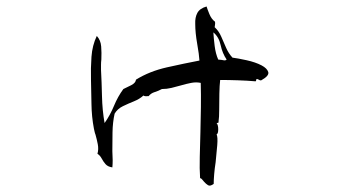

<svg xmlns="http://www.w3.org/2000/svg" viewBox="-20 -565 1040 593"><path d="M788 -363Q805 -354 808.5 -342.5Q812 -331 787 -317Q783 -316 779 -319Q776 -321 773 -321Q771 -320 771 -317Q771 -313 767 -314Q744 -316 715 -317Q686 -318 660 -318Q658 -301 657.5 -275.5Q657 -250 657 -226Q657 -202 655 -190Q656 -186 652.5 -185.5Q649 -185 649 -185Q654 -179 654 -165.5Q654 -152 649 -150Q653 -142 651 -117Q649 -92 646 -64Q643 -45 641.5 -27Q640 -9 640 3Q629 11 622.5 7Q616 3 610 -4Q607 -7 604.5 -10.5Q602 -14 598 -15Q596 -44 597 -80.5Q598 -117 599 -157Q600 -195 600.5 -234Q601 -273 600 -309Q586 -312 570.5 -309Q555 -306 538 -301Q524 -297 509.5 -293.5Q495 -290 480 -290Q469 -284 457.5 -280.5Q446 -277 439 -268Q437 -268 435 -268Q427 -267 423 -270Q411 -259 393.5 -252Q376 -245 359.5 -237Q343 -229 334 -214Q328 -187 327.5 -156Q327 -125 327 -98Q328 -83 328 -70.5Q328 -58 327 -48Q313 -50 306 -58Q299 -66 294 -75.5Q289 -85 281 -90Q285 -104 282 -119.5Q279 -135 275 -149Q273 -154 272 -159Q271 -164 270 -168Q263 -205 262.5 -243.5Q262 -282 261 -319Q260 -354 262.5 -389.5Q265 -425 279 -454Q291 -441 292.5 -421.5Q294 -402 293 -381Q292 -373 292 -365Q292 -357 292 -349Q294 -312 295 -268Q296 -224 303 -185Q320 -209 332 -238Q344 -267 361 -290Q372 -295 385.5 -302Q399 -309 400 -319Q442 -345 495.5 -357Q549 -369 596 -378Q595 -396 589 -430Q583 -464 583 -491Q582 -511 589.5 -525Q597 -539 618 -545Q620 -538 626.5 -522Q633 -506 644 -498Q645 -494 644 -488Q643 -484 643 -481Q656 -469 663.5 -451.5Q671 -434 678.5 -417Q686 -400 698 -387Q714 -385 741.5 -379Q769 -373 788 -363ZM680 -381Q667 -400 661.5 -425.5Q656 -451 639 -465Q640 -447 643 -423Q646 -399 654 -381Q657 -381 664 -380Q669 -379 673 -378.5Q677 -378 680 -381Z"/></svg>

Font: Yuji Boku
Style: Regular
Weight: 400
Designer: Kataoka Yuji
Foundry: Kinuta Font Factory
Version: Version 3.002